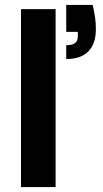

<svg xmlns="http://www.w3.org/2000/svg" viewBox="-20 -757 418 777"><path d="M65 0V-720H205V0ZM248 -518V-574Q272 -574 283.5 -582.5Q295 -591 295 -610V-628H248V-737H355Q362 -708 365 -685Q368 -662 368 -638Q368 -580 337.5 -549Q307 -518 248 -518Z"/></svg>

Font: DM Sans 16pt ExtraBold
Style: Regular
Weight: 800
Version: Version 4.004;gftools[0.9.30]